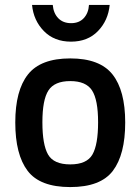

<svg xmlns="http://www.w3.org/2000/svg" viewBox="-20 -748 570 779"><path d="M93.5 -446Q145 -511 265 -511Q385 -511 436.5 -446Q488 -381 488 -251Q488 -121 438 -55Q388 11 265 11Q142 11 92 -55Q42 -121 42 -251Q42 -381 93.5 -446ZM175 -121Q198 -81 265 -81Q332 -81 355 -121Q378 -161 378 -252Q378 -343 353.5 -381Q329 -419 265 -419Q201 -419 176.5 -381Q152 -343 152 -252Q152 -161 175 -121ZM341 -728H425Q419 -665 377.5 -622Q336 -579 268 -579Q200 -579 158 -622Q116 -665 110 -728H194Q197 -694 216.5 -674Q236 -654 268.5 -654Q301 -654 320 -674.5Q339 -695 341 -728Z"/></svg>

Font: TitilliumWebSemiBold
Style: Bold
Weight: 600
Version: Version 1.001;PS 57.000;hotconv 1.0.70;makeotf.lib2.5.55311